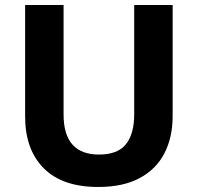

<svg xmlns="http://www.w3.org/2000/svg" viewBox="-20 -734 787 764"><path d="M667 -272Q667 -188 634.5 -124.5Q602 -61 536 -25.5Q470 10 371 10Q228 10 154 -64.5Q80 -139 80 -270V-714H233V-278Q233 -119 374 -119Q448 -119 481 -160Q514 -201 514 -279V-714H667Z"/></svg>

Font: Noto Sans Cherokee
Style: Bold
Weight: 700
Designer: Monotype Design Team
Foundry: Monotype Imaging Inc.
Version: Version 2.001; ttfautohint (v1.8.4.7-5d5b)